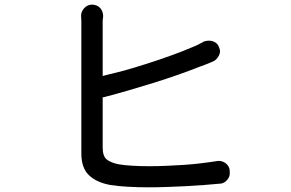

<svg xmlns="http://www.w3.org/2000/svg" viewBox="-20 -793 1240 819"><path d="M376 -773Q384 -773 393 -769Q402 -765 408 -758Q414 -751 417 -742Q420 -733 420 -724Q420 -720 419.5 -717.5Q419 -715 418.5 -711.5Q418 -708 418 -703V-469Q459 -479 506 -491Q556 -505 607.5 -521.5Q659 -538 709 -556Q759 -574 801 -592Q814 -597 826 -603Q838 -609 850 -616Q859 -619 868.5 -619.5Q878 -620 886.5 -617.5Q895 -615 902.5 -609Q910 -603 913 -595L915 -589Q919 -582 918.5 -573Q918 -564 914 -556.5Q910 -549 904.5 -542.5Q899 -536 891 -532Q884 -529 878.5 -526.5Q873 -524 866.5 -521.5Q860 -519 852.5 -516Q845 -513 833 -509Q793 -493 742 -475Q691 -457 636.5 -440Q582 -423 528.5 -407.5Q475 -392 429 -380Q424 -378 418 -378V-164Q418 -127 435 -113Q452 -99 487 -92Q511 -88 545 -86Q579 -84 616 -84Q649 -84 686.5 -85.5Q724 -87 762 -89.5Q800 -92 837.5 -96.5Q875 -101 906 -106Q916 -108 926 -105Q936 -102 943.5 -96Q951 -90 955.5 -81.5Q960 -73 960 -63V-52Q960 -38 948.5 -25Q937 -12 923 -10Q890 -7 852.5 -4Q815 -1 775.5 1Q736 3 694.5 4.5Q653 6 612 6Q566 6 523.5 3.5Q481 1 450 -4Q391 -15 359 -46Q327 -77 327 -138V-705Q327 -714 326 -723Q325 -732 328.5 -741Q332 -750 338 -757Q344 -764 352.5 -768.5Q361 -773 370 -773Z"/></svg>

Font: Maple Mono NF CN
Style: Regular
Weight: 400
Monospace: yes
Designer: subframe7536
Version: Version 7.000